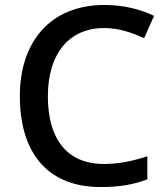

<svg xmlns="http://www.w3.org/2000/svg" viewBox="-20 -744 673 774"><path d="M400 -631C461 -631 515 -611 561 -590L601 -680C544 -708 473 -724 401 -724C181 -724 60 -573 60 -357C60 -134 166 10 386 10C464 10 518 0 574 -21V-114C515 -95 460 -83 399 -83C247 -83 173 -187 173 -356C173 -527 258 -631 400 -631Z"/></svg>

Font: Noto Sans Bengali UI Medium
Style: Regular
Weight: 500
Designer: Jelle Bosma - Monotype Design Team
Foundry: Monotype Imaging Inc.
Version: Version 2.003